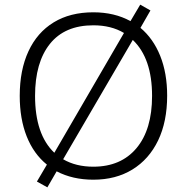

<svg xmlns="http://www.w3.org/2000/svg" viewBox="-20 -766 805 827"><path d="M65 -353Q65 -464 102.5 -545Q140 -626 211 -669.5Q282 -713 382 -713Q473 -713 542 -675L584 -746L628 -721L585 -646Q640 -600 670 -525.5Q700 -451 700 -354Q700 -242 661 -161Q622 -80 550.5 -36Q479 8 382 8Q293 8 224 -28L184 41L139 16L182 -57Q125 -103 95 -178.5Q65 -254 65 -353ZM131 -353Q131 -187 214 -108L514 -624Q459 -657 382 -657Q259 -657 195 -577Q131 -497 131 -353ZM635 -353Q635 -515 552 -594L252 -80Q307 -48 382 -48Q501 -48 568 -128Q635 -208 635 -353Z"/></svg>

Font: Mulish Light
Style: Regular
Weight: 300
Designer: Vernon Adams
Foundry: Vernon Adams
Version: Version 3.603; ttfautohint (v1.8.3)